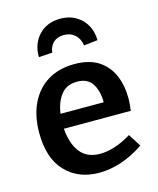

<svg xmlns="http://www.w3.org/2000/svg" viewBox="-117 -861 784 954"><g transform="rotate(-15 274.5 -384.0)"><path d="M275 11Q169 11 103 -57.5Q37 -126 37 -257Q37 -345 68.5 -409.5Q100 -474 157.5 -508.5Q215 -543 294 -543Q369 -543 416.5 -512.5Q464 -482 487 -429Q510 -376 510 -309Q510 -279 505 -246H161Q166 -171 200.5 -125Q235 -79 304 -79Q339 -79 380 -92Q421 -105 465 -132L506 -67Q449 -28 390 -8.5Q331 11 275 11ZM284 -455Q230 -455 201 -418Q172 -381 164 -322H386Q386 -379 362.5 -417Q339 -455 284 -455ZM284 -779Q350 -779 392.5 -737Q435 -695 436 -628L365 -620Q360 -655 337.5 -675.5Q315 -696 281 -696Q247 -696 226.5 -677Q206 -658 203 -626L133 -622Q132 -691 174 -735Q216 -779 284 -779Z"/></g></svg>

Font: Bitter SemiBold
Style: Regular
Weight: 600
Designer: Sol Matas, and Bitter project Authors
Foundry: Sol Matas
Version: Version 2.001